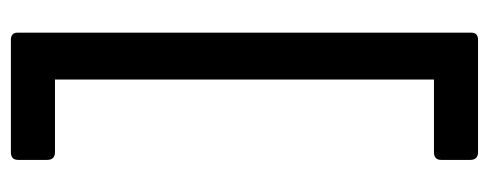

<svg xmlns="http://www.w3.org/2000/svg" viewBox="-286 -520 877 344"><g transform="rotate(90 152.0 -347.5)"><path d="M252 71H51Q38 71 38 59V-754Q38 -766 51 -766H252Q266 -766 266 -752V-700Q266 -687 252 -687H122V-8H252Q266 -8 266 6V58Q266 71 252 71Z"/></g></svg>

Font: Sanchez
Style: Regular
Weight: 400
Designer: Daniel Hernández
Foundry: LatinoType
Version: Version 1.001